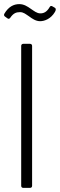

<svg xmlns="http://www.w3.org/2000/svg" viewBox="-41 -913 291 933"><path d="M154 -810C175 -810 206 -821 226 -855C229 -860 230 -864 230 -867C230 -871 229 -873 226 -875L214 -882C208 -886 203 -884 200 -878C186 -854 171 -848 155 -848C138 -848 124 -860 109 -870C92 -882 75 -893 53 -893C25 -893 0 -880 -20 -846C-23 -840 -21 -835 -16 -832L-5 -824C0 -820 5 -821 9 -827C24 -849 38 -854 56 -854C74 -854 84 -844 101 -833C116 -822 133 -810 154 -810ZM72 0H105C111 0 115 -4 115 -10V-690C115 -696 111 -700 105 -700H72C66 -700 62 -696 62 -690V-10C62 -4 66 0 72 0Z"/></svg>

Font: Barlow Condensed Light
Style: Regular
Weight: 300
Width: 3
Designer: Jeremy Tribby
Foundry: Tribby Type
Version: Version 1.422;hotconv 1.0.109;makeotfexe 2.5.65596